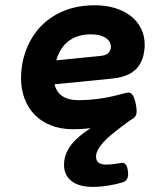

<svg xmlns="http://www.w3.org/2000/svg" viewBox="-20 -482 640 732"><path d="M188 -160.6Q195.3 -130.4 218.3 -115.2Q241.2 -100.1 278.3 -100.1Q317.9 -100.1 361.6 -106.2Q405.3 -112.3 456.5 -127Q464.8 -129.4 471.2 -128.9Q477.5 -128.4 482.4 -123.8Q487.3 -119.1 491 -109.9Q494.6 -100.6 497.6 -85.9Q502.9 -60.1 499.8 -47.4Q496.6 -34.7 483.9 -27.8Q481.9 -26.9 479.2 -25.1Q476.6 -23.4 471.9 -20Q467.3 -16.6 460 -11.2Q452.6 -5.9 441.9 2Q421.4 17.6 403.8 32.2Q386.2 46.9 373.3 61.3Q360.4 75.7 353.3 89.1Q346.2 102.5 346.2 114.7Q346.2 131.3 356.2 138.4Q366.2 145.5 384.3 145.5Q398.4 145.5 413.1 143.6Q427.7 141.6 442.4 139.2Q463.4 135.3 467.8 170.9Q470.2 189.5 464.8 199.5Q459.5 209.5 448.2 212.9Q423.8 220.7 392.8 225.6Q361.8 230.5 332.5 230.5Q281.2 230.5 252.7 208.3Q224.1 186 224.1 146.5Q224.1 124.5 231.7 105Q239.3 85.4 252.9 68.4Q266.6 51.3 285.2 35.9Q303.7 20.5 325.7 6.8Q308.6 8.8 292 9.8Q275.4 10.7 258.8 10.7Q210.9 10.7 173.8 -4.2Q136.7 -19 111.6 -45.2Q86.4 -71.3 73.2 -107.2Q60.1 -143.1 60.1 -185.1Q60.1 -210.4 64.5 -236.1Q68.8 -261.7 77.6 -286.4Q86.4 -311 99.9 -334Q113.3 -356.9 131.3 -377Q168.5 -417.5 221.4 -439.7Q274.4 -461.9 341.8 -461.9Q384.8 -461.9 419.9 -450.9Q455.1 -439.9 480 -419.9Q504.9 -399.9 518.3 -372.3Q531.7 -344.7 531.7 -311Q531.7 -292.5 526.9 -271.2Q522 -250 509.8 -231.9Q495.6 -210.9 470.7 -198.7Q445.8 -186.5 409.2 -182.6ZM327.1 -351.1Q276.9 -351.1 243.2 -326.7Q209.5 -302.2 194.3 -252L364.7 -269Q386.7 -271.5 394.8 -281.7Q402.8 -292 402.8 -304.7Q402.8 -313 398.4 -321.3Q394 -329.6 384.8 -336.2Q375.5 -342.8 361.1 -346.9Q346.7 -351.1 327.1 -351.1Z"/></svg>

Font: Courier Prime
Style: Bold Italic
Weight: 700
Monospace: yes
Designer: Alan Dague-Greene
Foundry: Quote-Unquote Apps
Version: Version 1.202